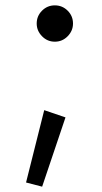

<svg xmlns="http://www.w3.org/2000/svg" viewBox="-20 -530 384 723"><path d="M186.5 -373Q158.2 -373 138.2 -393.6Q118.2 -414.1 118.2 -441.4Q118.2 -469.7 138.2 -489.7Q158.2 -509.8 186.5 -509.8Q214.8 -509.8 234.9 -489.7Q254.9 -469.7 254.9 -441.4Q254.9 -414.1 234.9 -393.6Q214.8 -373 186.5 -373ZM138.7 172.9 78.1 157.2 146.5 -115.2 226.6 -87.9Z"/></svg>

Font: Sen
Style: Regular
Weight: 400
Designer: Kosal Sen, Philatype
Foundry: Philatype
Version: Version 2.000;gftools[0.9.31]